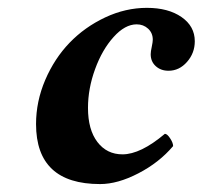

<svg xmlns="http://www.w3.org/2000/svg" viewBox="-20 -459 516 489"><path d="M420.9 -86.9Q385.3 -44.9 332.5 -17.6Q279.8 9.8 234.9 9.8Q71.8 9.8 71.8 -143.1Q71.8 -200.7 95.2 -255.4Q118.7 -310.1 157.2 -350.1Q195.8 -390.1 247.8 -414.6Q299.8 -439 354 -439Q408.7 -439 442.4 -415.5Q476.1 -392.1 476.1 -354Q476.1 -323.7 456.3 -301.3Q436.5 -278.8 409.2 -278.8Q389.6 -278.8 376.7 -290.5Q363.8 -302.2 363.8 -320.8Q363.8 -327.6 366.5 -339.8Q369.1 -352.1 369.1 -357.9Q369.1 -375 357.2 -386Q345.2 -397 328.1 -397Q298.3 -397 269.3 -364.7Q240.2 -332.5 222.2 -283Q204.1 -233.4 204.1 -184.1Q204.1 -128.9 228 -97.4Q252 -65.9 292 -65.9Q337.9 -65.9 399.9 -118.2Q405.8 -118.2 413.3 -106.7Q420.9 -95.2 420.9 -86.9Z"/></svg>

Font: Common Serif
Style: Bold Italic
Weight: 700
Italic angle: -12°
Designer: Philipp H. Poll, Khaled Hosny
Foundry: Stefan Peev, Context Ltd.
Version: Version 1.026